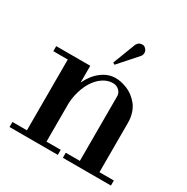

<svg xmlns="http://www.w3.org/2000/svg" viewBox="-171 -911 1035 1061"><g transform="rotate(30 346.0 -381.0)"><path d="M29.8 0V-32.2H122.1V-483.9H29.8V-516.1H247.1V-409.2Q272.9 -463.9 314.5 -495.8Q356 -527.8 404.8 -527.8Q420.4 -527.8 438.5 -523.9Q456.5 -520 477.3 -512Q498 -503.9 516.8 -489.5Q535.6 -475.1 551 -456.1Q566.4 -437 575.7 -408.7Q585 -380.4 585 -347.2V-32.2H676.8V0H370.1V-32.2H460V-445.8Q460 -465.3 444.1 -480.7Q428.2 -496.1 404.8 -496.1Q356.9 -496.1 314.9 -454.1Q285.6 -423.3 267.8 -377Q250 -330.6 247.1 -276.9V-32.2H337.9V0ZM348.1 -595.2 403.8 -740.2Q413.1 -758.3 430.7 -761.2Q448.2 -764.2 458 -753.9Q469.2 -744.6 470.7 -730.5Q472.2 -716.3 463.9 -705.1L359.9 -587.9Z"/></g></svg>

Font: Fin Serif Display
Style: Italic
Weight: 400
Designer: J. Blake Harris
Version: Version 1.006;FEAKit 1.0